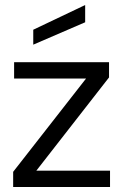

<svg xmlns="http://www.w3.org/2000/svg" viewBox="-20 -749 493 769"><path d="M32.7 0V-60.8L324.7 -434.5H36.5V-500H416.7V-438.9L125.6 -65.5H420.7V0ZM113.2 -570.1V-629.9L321.1 -728.9V-659.8Z"/></svg>

Font: Envelope Sans Variable
Style: Regular
Weight: 500
Designer: Andreas Rasmussen / Norman Anderson
Foundry: mail.de GmbH
Version: Version 1.150